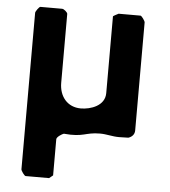

<svg xmlns="http://www.w3.org/2000/svg" viewBox="-52 -567 719 814"><g transform="rotate(5 307.5 -160.0)"><path d="M397 -507V-180C397 -126 337 -106 295 -106C238 -106 203 -149 203 -207V-500C203 -507 187 -520 180 -520H87C82 -520 67 -499 67 -493V173C67 179 82 200 87 200H187L203 187V33C203 23 226 9 233 7C318 15 322 -7 386 -7C414 -7 438 1 467 1C473 1 501 0 507 0C522 -5 533 -16 533 -33V-493C533 -499 518 -520 513 -520H420C416 -518 400 -510 397 -507Z"/></g></svg>

Font: Asimov Print
Style: C
Weight: 500
Designer: Google
Version: Version 2.000980: 2014